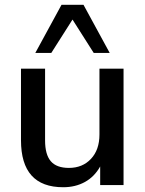

<svg xmlns="http://www.w3.org/2000/svg" viewBox="-20 -776 609 805"><path d="M245 9Q68 9 68 -188V-488H169V-187Q169 -128 193 -100Q217 -72 269 -72Q326 -72 361.5 -110Q397 -148 397 -212V-488H498V0H400V-78Q376 -35 336 -13Q296 9 245 9ZM128 -554 238 -756H330L440 -554H373L284 -694L195 -554Z"/></svg>

Font: Nunito Sans SemiBold
Style: Regular
Weight: 600
Designer: Vernon Adams
Foundry: Vernon Adams
Version: Version 3.101; ttfautohint (v1.8.4.7-5d5b);gftools[0.9.27]